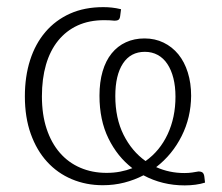

<svg xmlns="http://www.w3.org/2000/svg" viewBox="-20 -526 638 552"><path d="M311.5 -250Q311.5 -186 335.2 -138.5Q359 -91 398.5 -63Q439.5 -92 462 -140.2Q484.5 -188.5 484.5 -248Q484.5 -277.5 478.5 -301.2Q472.5 -325 461.2 -342Q450 -359 433.5 -368Q417 -377 396.5 -377Q355.5 -377 333.5 -343.5Q311.5 -310 311.5 -250ZM569.5 -1Q557 3 542 5Q527 7 511 7Q446.5 7 392.5 -22Q366.5 -8.5 337.2 -1Q308 6.5 275.5 6.5Q227.5 6.5 186.5 -10.8Q145.5 -28 115.5 -60.8Q85.5 -93.5 68.5 -141Q51.5 -188.5 51.5 -249Q51.5 -306 66.5 -353Q81.5 -400 110.5 -434Q139.5 -468 181.2 -486.8Q223 -505.5 277 -505.5Q289.5 -505.5 301.5 -504.2Q313.5 -503 328 -499.5L325.5 -480Q324.5 -471.5 320.5 -469Q316.5 -466.5 309.5 -466.5Q296 -468 279.5 -468Q236.5 -468 203.2 -452.8Q170 -437.5 147 -409Q124 -380.5 112.2 -340Q100.5 -299.5 100.5 -249Q100.5 -196.5 114 -155.8Q127.5 -115 152 -86.8Q176.5 -58.5 210.8 -43.8Q245 -29 286.5 -29Q307 -29 325.5 -32.5Q344 -36 360.5 -42.5Q317.5 -75.5 291.8 -128Q266 -180.5 266 -251Q266 -290 275 -320.8Q284 -351.5 301 -372.5Q318 -393.5 342 -404.5Q366 -415.5 395.5 -415.5Q425.5 -415.5 450.2 -403.5Q475 -391.5 492.8 -369.8Q510.5 -348 520 -317.5Q529.5 -287 529.5 -250.5Q529 -188 502.2 -134.8Q475.5 -81.5 429 -45.5Q467 -28.5 510 -28.5Q522.5 -28.5 532.2 -30Q542 -31.5 550.5 -33Q559 -33 562.8 -29.5Q566.5 -26 567.5 -18Z"/></svg>

Font: Lato 2
Style: Regular
Weight: 300
Designer: Lukasz Dziedzic with Adam Twardoch and Botio Nikoltchev
Foundry: tyPoland Lukasz Dziedzic
Version: Version 2.015; 2015-08-06; http://www.latofonts.com/